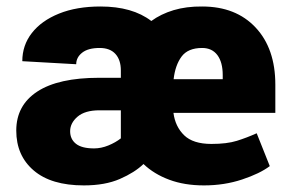

<svg xmlns="http://www.w3.org/2000/svg" viewBox="-20 -558 885 588"><path d="M604.5 9.8Q544.9 9.8 498.3 -7.6Q451.7 -24.9 419.4 -55.7Q392.6 -29.8 347.2 -10Q301.8 9.8 236.8 9.8Q136.7 9.8 83.3 -35.9Q29.8 -81.5 29.8 -158.2Q29.8 -235.4 94.2 -277.6Q158.7 -319.8 283.7 -319.8H350.1V-342.3Q350.1 -374.5 333.5 -392.8Q316.9 -411.1 285.2 -411.1Q250 -411.1 231.7 -396.7Q213.4 -382.3 213.4 -361.3L48.3 -370.6Q48.3 -419.4 77.6 -457Q106.9 -494.6 160.9 -516.4Q214.8 -538.1 287.6 -538.1Q385.7 -538.1 443.4 -493.7Q472.7 -515.1 511.7 -526.9Q550.8 -538.6 599.1 -538.1Q702.6 -538.1 762.9 -473.6Q823.2 -409.2 823.2 -298.8V-212.4H511.2Q516.6 -170.4 543.9 -143.8Q571.3 -117.2 627.4 -117.2Q674.8 -117.2 705.3 -126.7Q735.8 -136.2 766.1 -149.9L806.2 -49.3Q775.9 -26.4 721.4 -8.3Q667 9.8 604.5 9.8ZM599.1 -411.1Q555.7 -411.1 536.1 -384.8Q516.6 -358.4 511.7 -315.4H662.1V-328.1Q662.1 -367.2 645.8 -389.2Q629.4 -411.1 599.1 -411.1ZM268.1 -103.5Q289.6 -103.5 311.8 -112.5Q334 -121.6 350.1 -134.3V-218.8V-220.2H284.7Q240.2 -220.2 217.5 -200.7Q194.8 -181.2 194.8 -156.2Q194.8 -131.8 212.6 -117.7Q230.5 -103.5 268.1 -103.5Z"/></svg>

Font: Vazirmatn RD Black
Style: Regular
Weight: 900
Designer: Saber Rastikerdar
Foundry: Saber Rastikerdar
Version: Version 32.102